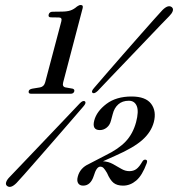

<svg xmlns="http://www.w3.org/2000/svg" viewBox="-20 -734 713 769"><path d="M184 -664.5Q172 -664.5 175 -676Q178 -687 191 -687L226 -687.5Q248 -687.5 261.8 -692Q275.5 -696.5 288.5 -708Q297 -714 303 -714Q314.5 -714 311 -701L233 -404Q228.5 -387 242 -384L270.5 -379Q279.5 -376.5 277.5 -368Q274.5 -358.5 263 -358.5H105Q92.5 -358.5 95 -369Q96.5 -376.5 110 -379L140.5 -384Q156.5 -387 161 -404.5L225.5 -648Q230 -664 216 -664ZM371.5 -370Q357 -356.5 350.5 -362.5Q344 -367.5 357 -382Q377 -405.5 408 -441.2Q439 -477 474 -517Q509 -557 541.8 -594.2Q574.5 -631.5 598.5 -658.2Q622.5 -685 630.5 -693.5Q654 -717 668.5 -705Q675 -699 671.8 -689.5Q668.5 -680 658 -669.5Q650 -661.5 625.2 -635.8Q600.5 -610 566.2 -574Q532 -538 495 -499.5Q458 -461 425.2 -426.5Q392.5 -392 371.5 -370ZM299 -319.5Q312.5 -333.5 320 -328Q327 -322 313.5 -307Q295 -285.5 264.8 -250.5Q234.5 -215.5 200 -175.8Q165.5 -136 133 -99Q100.5 -62 77 -35.2Q53.5 -8.5 46 -1Q22.5 22.5 8 10.5Q1.5 5 4.8 -4.8Q8 -14.5 18.5 -25Q26 -33 50.5 -58.5Q75 -84 109 -119.8Q143 -155.5 179.5 -193.8Q216 -232 247.8 -265.5Q279.5 -299 299 -319.5ZM291.5 -26.5Q300.5 -61.5 336.5 -77.5L402 -111.5Q455.5 -137.5 484 -168Q512.5 -198.5 525 -244.5Q536.5 -288 527.8 -309.2Q519 -330.5 496 -330.5Q470 -330.5 453.8 -316Q437.5 -301.5 431.5 -277L424.5 -251Q420 -233 407.5 -223Q395 -213 380 -213Q347.5 -213 357.5 -251.5Q367 -288 406.2 -317.8Q445.5 -347.5 507 -347.5Q563.5 -347.5 585.5 -318Q607.5 -288.5 596 -244.5Q585.5 -205 550.5 -173.8Q515.5 -142.5 442.5 -110.5L392.5 -88Q414 -87 431.8 -77.2Q449.5 -67.5 465.5 -58Q481.5 -48.5 498 -48.5Q514.5 -48.5 526 -56.8Q537.5 -65 550.5 -87.5Q555.5 -95.5 563 -94.5Q572.5 -93 567.5 -80Q549.5 -31 525.5 -10.8Q501.5 9.5 473 9.5Q449 9.5 435 -1.5Q421 -12.5 408.5 -41.5Q400.5 -55 395 -60.8Q389.5 -66.5 381.5 -66.5Q366.5 -66.5 355.5 -29.5Q343 9.5 313 9.5Q299 9.5 293 -0.2Q287 -10 291.5 -26.5Z"/></svg>

Font: Fraunces 144pt S050
Style: Italic
Weight: 400
Italic angle: -16°
Version: Version 1.000; ttfautohint (v1.8.3)